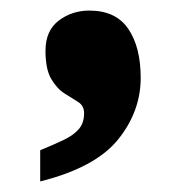

<svg xmlns="http://www.w3.org/2000/svg" viewBox="-20 -189 366 363"><path d="M56 95Q83 84 101.5 75Q120 66 129.5 54.5Q139 43 139 25Q139 11 128 4Q117 -3 102.5 -12Q88 -21 77 -39.5Q66 -58 66 -93Q66 -131 91 -150Q116 -169 149 -169Q199 -169 222.5 -134.5Q246 -100 246 -42Q246 22 203 75Q160 128 56 154Z"/></svg>

Font: Noto Serif Tibetan Black
Style: Regular
Weight: 900
Version: Version 2.103